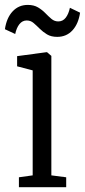

<svg xmlns="http://www.w3.org/2000/svg" viewBox="-44 -782 354 802"><path d="M35 0V-41.5L92.5 -49.5V-488L27.5 -505V-547.5L150 -564H152.5L170.5 -548.5V-49.5L232.5 -41.5V0ZM-23.5 -660Q-16.5 -707.5 8.8 -734.5Q34 -761.5 72 -761.5Q97.5 -761.5 115 -751Q132.5 -740.5 145.5 -727Q158.5 -713.5 171 -703Q183.5 -692.5 199.5 -692.5Q218.5 -692.5 230.5 -708Q242.5 -723.5 248 -749.5L290.5 -729Q283.5 -682 258.5 -655Q233.5 -628 195 -628Q169.5 -628 152.2 -638.5Q135 -649 121.8 -662.2Q108.5 -675.5 96.2 -686Q84 -696.5 67.5 -696.5Q49.5 -696.5 37.2 -681.2Q25 -666 19.5 -640Z"/></svg>

Font: Merriweather 24pt SemiCondensed Light
Style: Regular
Weight: 300
Width: 4
Designer: Eben Sorkin
Foundry: Eben Sorkin
Version: Version 2.100